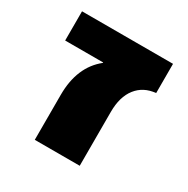

<svg xmlns="http://www.w3.org/2000/svg" viewBox="-126 -630 723 740"><g transform="rotate(30 235.5 -260.0)"><path d="M323 -240V0H123V-200Q123 -325 202 -388V-390H33V-520H438V-390Q384 -385 353.5 -346Q323 -307 323 -240Z"/></g></svg>

Font: Mplus 1p Black
Style: Regular
Weight: 900
Version: Version 1.061